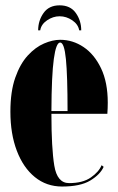

<svg xmlns="http://www.w3.org/2000/svg" viewBox="-20 -672 432 702"><path d="M207 10Q150 10 107.5 -24.5Q65 -59 41.5 -120.8Q18 -182.5 18 -263.5Q18 -337.5 35.8 -388Q53.5 -438.5 81.5 -469Q109.5 -499.5 141 -513Q172.5 -526.5 200 -526.5Q246 -526.5 285.5 -500Q325 -473.5 349.5 -422.2Q374 -371 374 -296.5Q374 -277 372.5 -256H168Q168 -130.5 178.5 -66.5Q189 -2.5 232.5 -2.5Q282.5 -2.5 312 -23Q341.5 -43.5 351.5 -68L359 -62Q346.5 -34 310.2 -12Q274 10 207 10ZM200 -516.5Q185 -516.5 176.8 -456.5Q168.5 -396.5 168 -266H227Q227 -395 221 -455.8Q215 -516.5 200 -516.5ZM198 -652.5Q237.5 -652.5 257.2 -624.5Q277 -596.5 277 -561H269.5Q266 -583 244.2 -597.8Q222.5 -612.5 198 -612.5Q174 -612.5 152.2 -597.8Q130.5 -583 127 -561H119.5Q119.5 -596.5 139.2 -624.5Q159 -652.5 198 -652.5Z"/></svg>

Font: Imbue 100pt Black
Style: Regular
Weight: 900
Designer: Tyler Finck
Foundry: Etcetera Type Company
Version: Version 1.102; ttfautohint (v1.8.3)